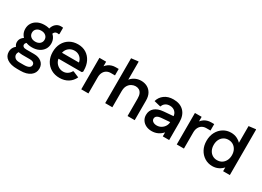

<svg xmlns="http://www.w3.org/2000/svg" viewBox="-19 -1601 3648 2669"><g transform="rotate(30 1805.0 -267.0)"><path d="M240.7 200Q139 200 81.2 160.3Q23.3 120.7 23.3 51.3Q23.3 6 47.5 -28Q71.7 -62 117.7 -80.7L174 -33Q153.3 -24.3 141.5 -6.2Q129.7 12 129.7 33Q129.7 61.7 152.2 83.8Q174.7 106 226 106H296.3Q349.7 106 377 90.3Q404.3 74.7 404.3 45.3Q404.3 21 384.8 8Q365.3 -5 330.7 -5H205.7Q162 -5 127.5 -20Q93 -35 73.2 -61.3Q53.3 -87.7 53.3 -121.7Q53.3 -160.3 76.5 -189.8Q99.7 -219.3 144.3 -237L206 -187.3Q181.7 -185.3 168.7 -170.7Q155.7 -156 155.7 -140.3Q155.7 -120 171.8 -108.5Q188 -97 221 -97H343.3Q419.3 -97 464.8 -58.8Q510.3 -20.7 510.3 42.3Q510.3 114.3 452 157.2Q393.7 200 295 200ZM270.7 -161.3Q208.7 -161.3 161.8 -184.2Q115 -207 88.7 -247.5Q62.3 -288 62.3 -340.7Q62.3 -393.7 88.7 -434Q115 -474.3 161.8 -497.2Q208.7 -520 270.7 -520Q333 -520 379.7 -497.2Q426.3 -474.3 452.7 -434Q479 -393.7 479 -340.7Q479 -288 452.7 -247.5Q426.3 -207 379.7 -184.2Q333 -161.3 270.7 -161.3ZM270.7 -253.3Q316 -253.3 343.8 -277.5Q371.7 -301.7 371.7 -340.7Q371.7 -379.7 343.8 -403.8Q316 -428 270.7 -428Q225.3 -428 197.5 -403.8Q169.7 -379.7 169.7 -340.7Q169.7 -301.7 197.5 -277.5Q225.3 -253.3 270.7 -253.3ZM417.3 -431.3 344.7 -466.3Q344.7 -509.7 362 -543.8Q379.3 -578 408.8 -597.7Q438.3 -617.3 474.7 -617.3Q486.3 -617.3 496.3 -616.8Q506.3 -616.3 510.7 -614.3V-517L505.7 -506.7Q495.7 -509.7 480.7 -509.7Q449 -509.7 433.2 -487.8Q417.3 -466 417.3 -431.3Z M814 14.7Q737 14.7 678.3 -19Q619.7 -52.7 586.7 -113Q553.7 -173.3 553.7 -252.7Q553.7 -332 586.2 -392.3Q618.7 -452.7 676.2 -486.3Q733.7 -520 809.3 -520Q884 -520 939.5 -485.5Q995 -451 1026.3 -388.8Q1057.7 -326.7 1057.7 -244V-225L1042.7 -210.3H608.3V-306H1006.3L945.3 -283.3Q944 -324.7 925.7 -355.2Q907.3 -385.7 877.7 -402.3Q848 -419 811.3 -419Q770.7 -419 738 -400.5Q705.3 -382 687 -349.3Q668.7 -316.7 668.7 -274V-234.3Q668.7 -193 688.2 -159.5Q707.7 -126 740.7 -106.2Q773.7 -86.3 814 -86.3Q851.7 -86.3 883.3 -106.7Q915 -127 933 -161.7H944.7L1037.7 -122.3Q1007.7 -57 949.5 -21.2Q891.3 14.7 814 14.7Z M1157.3 0V-505.3H1265V-376.3L1235.7 -378Q1257.3 -437.3 1306.2 -471.3Q1355 -505.3 1418 -505.3H1466.7V-401.7H1400.7Q1361.7 -401.7 1332.8 -384.3Q1304 -367 1288.2 -335Q1272.3 -303 1272.3 -259.3V0Z M1541.3 0V-720L1653.3 -733.7L1656.3 -725.7V-376.3L1619.7 -378Q1636 -422 1666 -453.7Q1696 -485.3 1736.2 -502.7Q1776.3 -520 1823 -520Q1877 -520 1920.7 -496.7Q1964.3 -473.3 1989.8 -427.7Q2015.3 -382 2015.3 -313.7V0H1900.3V-279.3Q1900.3 -327 1887 -356.8Q1873.7 -386.7 1849.5 -401Q1825.3 -415.3 1792.7 -415.3Q1763 -415.3 1731.5 -400Q1700 -384.7 1678.2 -349.8Q1656.3 -315 1656.3 -254.7V0Z M2292.7 14.7Q2241 14.7 2200.5 -5.3Q2160 -25.3 2137 -61Q2114 -96.7 2114 -142.7Q2114 -213.7 2163.2 -256.2Q2212.3 -298.7 2304.3 -306L2499.7 -322V-226.7L2321.3 -212.3Q2273.3 -208.3 2252.2 -192Q2231 -175.7 2231 -148.7Q2231 -122 2254.8 -105.2Q2278.7 -88.3 2315.7 -88.3Q2354.7 -88.3 2386.5 -107.5Q2418.3 -126.7 2437.2 -157.8Q2456 -189 2456 -225.3V-307.7Q2456 -356.3 2423.8 -387.8Q2391.7 -419.3 2340.3 -419.3Q2296 -419.3 2267.3 -397.5Q2238.7 -375.7 2230.7 -344H2219.7L2121.7 -368Q2139.7 -435.7 2197.3 -478Q2255 -520.3 2340.7 -520.3Q2447.7 -520.3 2508 -458.8Q2568.3 -397.3 2568.3 -285V0H2466V-147L2507.3 -140.7Q2495.3 -98 2464.3 -62.5Q2433.3 -27 2389.7 -6.2Q2346 14.7 2292.7 14.7Z M2690.3 0V-505.3H2798V-376.3L2768.7 -378Q2790.3 -437.3 2839.2 -471.3Q2888 -505.3 2951 -505.3H2999.7V-401.7H2933.7Q2894.7 -401.7 2865.8 -384.3Q2837 -367 2821.2 -335Q2805.3 -303 2805.3 -259.3V0Z M3265.3 14.7Q3197.3 14.7 3142.2 -19.7Q3087 -54 3054.8 -114Q3022.7 -174 3022.7 -252Q3022.7 -330.7 3054.8 -391Q3087 -451.3 3142.2 -485.7Q3197.3 -520 3265.3 -520Q3321 -520 3365.3 -497.2Q3409.7 -474.3 3439.3 -437.8Q3469 -401.3 3480.7 -358V-146Q3469 -103.7 3439.3 -67Q3409.7 -30.3 3365.3 -7.8Q3321 14.7 3265.3 14.7ZM3282.3 -89.7Q3326.3 -89.7 3359.2 -110.3Q3392 -131 3410.8 -167.8Q3429.7 -204.7 3429.7 -252.7Q3429.7 -301.3 3410.8 -337.8Q3392 -374.3 3359.2 -395Q3326.3 -415.7 3282.3 -415.7Q3240 -415.7 3207.2 -395Q3174.3 -374.3 3156 -337.8Q3137.7 -301.3 3137.7 -252.7Q3137.7 -204.7 3156 -167.8Q3174.3 -131 3207.2 -110.3Q3240 -89.7 3282.3 -89.7ZM3434.3 0V-156.3L3458.3 -252.7L3427 -349V-720L3539 -733.7L3542 -725.7V0Z"/></g></svg>

Font: Fustat
Style: Regular
Weight: 400
Designer: Mohamed Gaber, Khaled Hosny, Laura Garcia Mut
Foundry: Kief Type Foundry, Alif Type Foundry, Hard Type Foundry
Version: Version 1.007